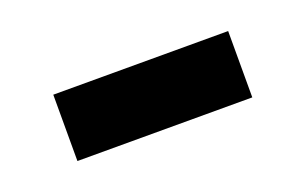

<svg xmlns="http://www.w3.org/2000/svg" viewBox="-32 -639 417 263"><g transform="rotate(-20 177.0 -507.5)"><path d="M49.8 -555.7H304.7V-459H49.8Z"/></g></svg>

Font: Josefin Sans CFJ
Style: Bold
Weight: 700
Designer: Santiago Orozco
Foundry: Typemade
Version: Version 2.001